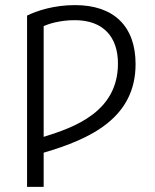

<svg xmlns="http://www.w3.org/2000/svg" viewBox="-20 -547 606 752"><path d="M86 185H151V51C336 -3 511 -86 511 -296C511 -443 427 -527 274 -527C191 -527 125 -505 86 -486ZM273 -468C384 -468 442 -403 442 -298C442 -109 271 -48 151 -11V-445C170 -453 213 -468 273 -468Z"/></svg>

Font: Repo Light
Style: Regular
Weight: 300
Designer: Stefan Peev
Foundry: Context Ltd
Version: Version 001.502